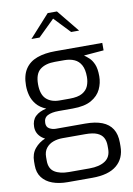

<svg xmlns="http://www.w3.org/2000/svg" viewBox="-107 -832 789 1142"><g transform="rotate(-10 288.0 -260.5)"><path d="M207 245Q155 245 115.5 230.5Q76 216 53.5 186.5Q31 157 31 113V89Q31 43 56.5 12Q82 -19 121 -34.5Q160 -50 201 -50L221 -18Q191 -18 165 -8.5Q139 1 122.5 22Q106 43 106 76V98Q106 146 138 166.5Q170 187 225 187H349Q409 187 443.5 164Q478 141 478 92V72Q478 44 467 24Q456 4 430.5 -7Q405 -18 359 -18H198Q136 -18 101.5 -44.5Q67 -71 67 -113Q67 -153 90.5 -176Q114 -199 157 -208Q120 -223 99 -248.5Q78 -274 70 -303.5Q62 -333 62 -363Q62 -425 87 -463Q112 -501 158.5 -518Q205 -535 268 -535H553V-490L433 -480Q446 -471 462 -456.5Q478 -442 489.5 -415.5Q501 -389 501 -343Q501 -302 483.5 -265Q466 -228 425 -204.5Q384 -181 312 -181H227Q185 -181 160.5 -168.5Q136 -156 136 -124Q136 -100 154 -90Q172 -80 192 -80H369Q431 -80 471.5 -64Q512 -48 532.5 -15.5Q553 17 553 67V89Q553 162 503.5 203.5Q454 245 356 245ZM244 -242H304Q355 -242 381.5 -257.5Q408 -273 418 -298Q428 -323 428 -352Q428 -397 413.5 -423.5Q399 -450 373 -461.5Q347 -473 313 -473H256Q199 -473 166.5 -447.5Q134 -422 134 -359Q134 -297 163.5 -269.5Q193 -242 244 -242ZM142 -631 264 -766H320L430 -631H382L290 -728L191 -631Z"/></g></svg>

Font: Exo Thin
Style: Regular
Weight: 400
Version: Version 2.000